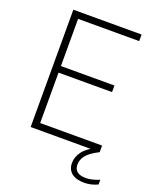

<svg xmlns="http://www.w3.org/2000/svg" viewBox="-169 -838 926 1138"><g transform="rotate(20 294.0 -269.0)"><path d="M92.5 0V-740H523V-698.5H137.5V-401H475V-359.5H137.5V-41.5H528V0ZM503 202Q451 202 423.2 179.5Q395.5 157 395.5 115.5Q395.5 76.5 421.8 42.2Q448 8 512.5 -24.5L528 0Q470.5 29.5 449.8 56.5Q429 83.5 429 113.5Q429 172.5 503.5 172.5Q538.5 172.5 587.5 152.5V182.5Q545.5 202 503 202Z"/></g></svg>

Font: Encode Sans XLt
Style: Regular
Weight: 200
Designer: Multiple Designers
Foundry: Impallari Type
Version: Version 3.002; ttfautohint (v1.8.3) -l 8 -r 50 -G 200 -x 14 